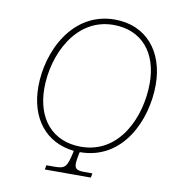

<svg xmlns="http://www.w3.org/2000/svg" viewBox="-81 -798 802 871"><g transform="rotate(10 319.5 -362.5)"><path d="M183 0H395L399 -20H363C330 -20 317 -25 317 -51C317 -62 320 -79 324 -100L326 -105C523 -105 612 -301 612 -465C612 -620 522 -725 379 -725C184 -725 89 -529 89 -365C89 -220 167 -120 298 -106L296 -96C281 -28 272 -20 223 -20H187ZM326 -130C195 -130 117 -222 117 -363C117 -515 202 -700 377 -700C508 -700 584 -607 584 -468C584 -313 504 -130 326 -130Z"/></g></svg>

Font: Noto Serif SemiCondensed Thin
Style: Italic
Weight: 100
Width: 4
Italic angle: -12°
Designer: Monotype Design Team
Foundry: Monotype Imaging Inc.
Version: Version 2.013